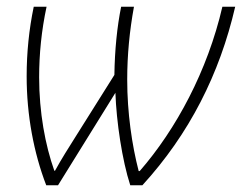

<svg xmlns="http://www.w3.org/2000/svg" viewBox="-20 -549 717 569"><path d="M117 0H152L322 -274C325 -188 342 -74 366 0H402C541 -152 631 -330 677 -529H639C595 -339 502 -166 394 -42H391C371 -119 357 -215 357 -313C357 -386 364 -458 377 -529H339C327 -470 320 -400 319 -327L204 -144C185 -114 161 -76 143 -43H141C114 -119 96 -216 96 -320C96 -389 103 -459 118 -529H80C66 -462 59 -393 59 -323C59 -208 80 -96 117 0Z"/></svg>

Font: Noto Sans SemiCondensed ExtraLight
Style: Italic
Weight: 200
Width: 4
Italic angle: -12°
Designer: Monotype Design Team
Foundry: Monotype Imaging Inc.
Version: Version 2.013